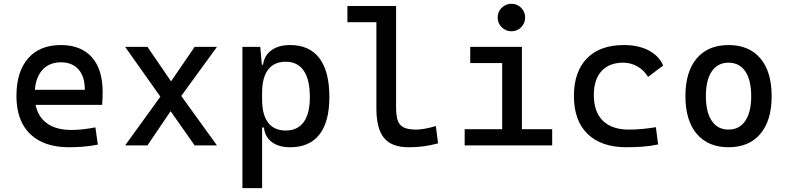

<svg xmlns="http://www.w3.org/2000/svg" viewBox="-20 -764 4142 1009"><path d="M342.8 9.8Q210.4 9.8 138.4 -59.8Q66.4 -129.4 66.4 -259.8Q66.4 -386.7 127.4 -457Q188.5 -527.3 299.8 -527.3Q404.8 -527.3 462.2 -463.9Q519.5 -400.4 519.5 -279.3Q519.5 -243.7 516.6 -212.9H153.3V-292H425.8Q425.8 -361.8 392.6 -399.2Q359.4 -436.5 300.8 -436.5Q234.9 -436.5 198.5 -391.6Q162.1 -346.7 162.1 -264.6Q162.1 -174.8 212.2 -127.9Q262.2 -81.1 354.5 -81.1Q386.7 -81.1 418 -84.7Q449.2 -88.4 481.4 -94.7L494.1 -3.9Q448.2 4.9 410.2 7.3Q372.1 9.8 342.8 9.8Z M637.7 0 843.8 -285.2 1002.9 -517.6H1120.1L906.2 -223.6L754.9 0ZM1002.9 0 845.7 -223.6 637.7 -517.6H754.9L914.1 -285.2L1120.1 0Z M1253.9 224.6V-517.6H1347.7L1357.4 -408.2V224.6ZM1504.4 9.8Q1444.8 9.8 1408.4 -17.6Q1372.1 -44.9 1367.2 -93.8H1322.3L1357.4 -241.2Q1357.4 -161.1 1388.9 -119.6Q1420.4 -78.1 1481.4 -78.1Q1543.9 -78.1 1576.2 -122.6Q1608.4 -167 1608.4 -253.9Q1608.4 -345.7 1576.2 -392.6Q1543.9 -439.5 1481.4 -439.5Q1420.4 -439.5 1388.9 -397.9Q1357.4 -356.4 1357.4 -276.4L1322.3 -423.8H1362.3Q1369.1 -472.7 1406.5 -500Q1443.8 -527.3 1504.4 -527.3Q1606.4 -527.3 1658.7 -458Q1710.9 -388.7 1710.9 -253.9Q1710.9 -124 1658.7 -57.1Q1606.4 9.8 1504.4 9.8Z M2127.9 9.8Q2038.1 9.8 1998 -39.1Q1958 -87.9 1958 -195.3V-732.4H2061.5V-200.2Q2061.5 -159.2 2069.3 -133.3Q2077.1 -107.4 2099.9 -95.2Q2122.6 -83 2167 -83Q2207.5 -83 2270.5 -101.6L2282.2 -10.7Q2242.7 0 2206.3 4.9Q2169.9 9.8 2127.9 9.8ZM1805.7 -647.5V-732.4H1966.8V-647.5Z M2619.1 0V-488.3H2722.7V0ZM2421.9 0V-85H2628.9V0ZM2712.9 0V-85H2881.8V0ZM2451.2 -432.6V-517.6H2722.7V-432.6ZM2667.5 -599.6Q2637.7 -599.6 2616.5 -620.8Q2595.2 -642.1 2595.2 -671.9Q2595.2 -702.1 2616.5 -723.1Q2637.7 -744.1 2667.5 -744.1Q2697.8 -744.1 2718.8 -723.1Q2739.7 -702.1 2739.7 -671.9Q2739.7 -642.1 2718.8 -620.8Q2697.8 -599.6 2667.5 -599.6Z M3272.5 9.8Q3140.1 9.8 3068.1 -59.8Q2996.1 -129.4 2996.1 -259.8Q2996.1 -386.7 3064.2 -457Q3132.3 -527.3 3258.8 -527.3Q3334.5 -527.3 3388.4 -499.3Q3442.4 -471.2 3465.3 -419.9L3385.7 -359.9Q3363.8 -395.5 3329.6 -415Q3295.4 -434.6 3254.9 -434.6Q3181.6 -434.6 3141.1 -390.4Q3100.6 -346.2 3100.6 -264.6Q3100.6 -176.3 3148.2 -129.6Q3195.8 -83 3284.2 -83Q3320.3 -83 3356.4 -86.4Q3392.6 -89.8 3426.8 -95.7L3438.5 -4.9Q3398.4 3.9 3355.7 6.8Q3313 9.8 3272.5 9.8Z M3808.6 9.8Q3701.2 9.8 3641.6 -60.5Q3582 -130.9 3582 -258.8Q3582 -387.2 3641.6 -457.3Q3701.2 -527.3 3808.6 -527.3Q3916.5 -527.3 3975.8 -457.3Q4035.2 -387.2 4035.2 -258.8Q4035.2 -130.9 3975.8 -60.5Q3916.5 9.8 3808.6 9.8ZM3808.6 -83Q3865.7 -83 3896.7 -128.9Q3927.7 -174.8 3927.7 -258.8Q3927.7 -343.3 3896.7 -388.9Q3865.7 -434.6 3808.6 -434.6Q3751.5 -434.6 3720.5 -388.9Q3689.5 -343.3 3689.5 -258.8Q3689.5 -174.8 3720.5 -128.9Q3751.5 -83 3808.6 -83Z"/></svg>

Font: Cascadia Code PL
Style: Regular
Weight: 400
Monospace: yes
Designer: Aaron Bell
Foundry: Saja Typeworks
Version: Version 2102.003